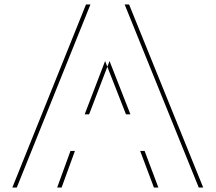

<svg xmlns="http://www.w3.org/2000/svg" viewBox="-20 -845 971 865"><path d="M541.5 -825H367.5L35.5 0H237.5L297.5 -165H611.5L673.5 0H875.5ZM547.5 -330 453.5 -570 361.5 -330ZM561.5 -825 895.5 0H693.5L631.5 -165H317.5L257.5 0H55.5L387.5 -825ZM567.5 -330H381.5L473.5 -570Z"/></svg>

Font: Hussar Plate
Style: Regular
Weight: 700
Foundry: Cannot Into Space Fonts
Version: Version 0.798247